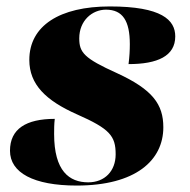

<svg xmlns="http://www.w3.org/2000/svg" viewBox="-20 -566 591 596"><path d="M218 10C401 10 487 -68 487 -171C487 -242 454 -288 343 -339C241 -385 226 -403 226 -447C226 -502 266 -536 309 -536C361 -536 383 -501 383 -429C383 -410 382 -390 379 -367C469 -367 524 -392 524 -453C524 -504 482 -546 321 -546C165 -546 71 -486 71 -380C71 -304 122 -254 219 -211C321 -166 339 -144 339 -87C339 -35 305 0 254 0C195 0 148 -35 148 -150C148 -164 148 -180 150 -197C61 -197 11 -166 11 -98C11 -30 84 10 218 10Z"/></svg>

Font: Noto Serif Display Black
Style: Italic
Weight: 900
Italic angle: -12°
Designer: Monotype Design Team
Foundry: Monotype Imaging Inc.
Version: Version 2.009